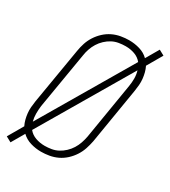

<svg xmlns="http://www.w3.org/2000/svg" viewBox="-200 -880 909 1025"><g transform="rotate(30 254.5 -367.5)"><path d="M33 46 0 28 54 -65Q46 -81 41.5 -98.5Q37 -116 35 -134.5Q33 -153 34.5 -172Q36 -191 39 -210L97 -555Q101 -580 109 -604.5Q117 -629 131.5 -651.5Q146 -674 166 -692.5Q186 -711 210 -722.5Q234 -734 260 -738.5Q286 -743 310 -743Q344 -743 376 -733.5Q408 -724 430 -702L476 -781L509 -763L455 -670Q463 -654 467.5 -636.5Q472 -619 474 -600.5Q476 -582 474.5 -563Q473 -544 470 -525L413 -180Q408 -155 400 -130.5Q392 -106 377.5 -83.5Q363 -61 343 -42.5Q323 -24 299 -12.5Q275 -1 249 3.5Q223 8 199 8Q165 8 133.5 -1.5Q102 -11 79 -33ZM81 -109 409 -666Q392 -687 366 -696.5Q340 -706 310 -706Q290 -706 268.5 -702.5Q247 -699 228 -689Q209 -679 192.5 -663.5Q176 -648 164.5 -629.5Q153 -611 146 -590.5Q139 -570 136 -549L78 -204Q75 -180 75 -156Q75 -132 81 -109ZM200 -29Q220 -29 241 -32.5Q262 -36 281 -46Q300 -56 316.5 -71.5Q333 -87 344.5 -105.5Q356 -124 363 -144.5Q370 -165 374 -186L431 -531Q435 -555 435 -579Q435 -603 428 -626L100 -69Q117 -48 143.5 -38.5Q170 -29 200 -29Z"/></g></svg>

Font: Iosevka Extralight
Style: Italic
Weight: 200
Italic angle: -9°
Monospace: yes
Designer: Belleve Invis
Foundry: Belleve Invis
Version: Version 32.5.0; ttfautohint (v1.8.4)